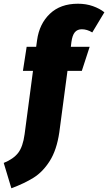

<svg xmlns="http://www.w3.org/2000/svg" viewBox="-106 -784 580 1030"><path d="M277 -558 274 -533H375L333 -404H256L212 -73Q198 21 161 79.5Q124 138 74.5 169Q25 200 -45 226L-86 90Q-34 69 -8.5 36Q17 3 26 -64L71 -404H17L37 -533H88L93 -569Q105 -656 161.5 -710Q218 -764 312 -764Q356 -764 392.5 -751Q429 -738 454 -718L389 -610Q361 -627 333 -627Q309 -627 295.5 -611Q282 -595 277 -558Z"/></svg>

Font: Fira Sans Extra Condensed Black
Style: Italic
Weight: 900
Width: 3
Italic angle: -8°
Designer: Carrois Corporate & Edenspiekermann AG
Foundry: Carrois Corporate GbR & Edenspiekermann AG
Version: Version 4.203